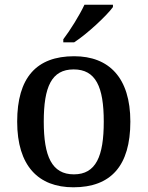

<svg xmlns="http://www.w3.org/2000/svg" viewBox="-20 -786 627 816"><path d="M249 -619V-606H295C351 -642 435 -721 460 -756V-766H339C318 -721 278 -657 249 -619ZM292 10C451 10 534 -81 534 -269C534 -456 443 -547 295 -547C135 -547 53 -456 53 -269C53 -81 143 10 292 10ZM294 -45C200 -45 166 -122 166 -269C166 -417 199 -491 293 -491C387 -491 421 -417 421 -269C421 -122 388 -45 294 -45Z"/></svg>

Font: Noto Serif Ethiopic Medium
Style: Regular
Weight: 500
Designer: Monotype Design Team
Foundry: Monotype Imaging Inc.
Version: Version 2.102